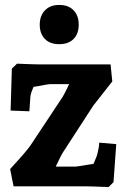

<svg xmlns="http://www.w3.org/2000/svg" viewBox="-20 -755 500 778"><path d="M28 -477 49 -497Q121 -494 141 -494H428L435 -425L358 -327L238 -142Q228 -128 206 -80H287Q290 -80 302.5 -82Q315 -84 332.5 -87Q350 -90 359 -91Q375 -128 375 -133Q382 -161 382 -177L451 -171L440 -17L420 3Q346 0 326 0H35L21 -70Q91 -146 105 -168L227 -352Q240 -370 260 -414H181Q178 -414 167 -412Q156 -410 140.5 -407Q125 -404 116 -403Q103 -374 103 -361L99 -304L23 -307ZM299 -655Q299 -619 278.5 -597.5Q258 -576 220 -576Q182 -576 161.5 -597.5Q141 -619 141 -655Q141 -691 162 -713Q183 -735 220 -735Q257 -735 278 -713.5Q299 -692 299 -655Z"/></svg>

Font: Andada
Style: Bold
Weight: 700
Designer: Carolina Giovagnoli
Foundry: Carolina Giovagnoli
Version: Version 1.003